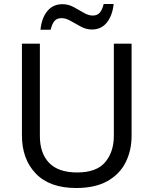

<svg xmlns="http://www.w3.org/2000/svg" viewBox="-20 -933 771 963"><path d="M640 -252Q640 -178 610 -118.5Q580 -59 518.5 -24.5Q457 10 362 10Q229 10 159.5 -62.5Q90 -135 90 -254V-714H180V-251Q180 -164 226.5 -116Q273 -68 367 -68Q464 -68 507.5 -119.5Q551 -171 551 -252V-714H640ZM183 -784Q189 -843 217.5 -877.5Q246 -912 293 -912Q323 -912 349.5 -897.5Q376 -883 400 -869Q424 -855 445 -855Q468 -855 480.5 -869.5Q493 -884 500 -913H550Q544 -855 516 -820Q488 -785 441 -785Q413 -785 386.5 -799Q360 -813 335.5 -827.5Q311 -842 289 -842Q265 -842 253 -827.5Q241 -813 234 -784Z"/></svg>

Font: Noto Sans
Style: Regular
Weight: 400
Designer: Monotype Design Team
Foundry: Monotype Imaging Inc.
Version: Version 2.007